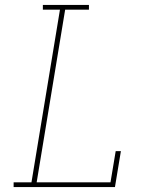

<svg xmlns="http://www.w3.org/2000/svg" viewBox="-20 -755 640 775"><path d="M35 0V-19H107L222 -716H153V-735H339V-716H243L128 -19H426L447 -145H468L444 0Z"/></svg>

Font: Iosevka Etoile Thin
Style: Italic
Weight: 100
Italic angle: -9°
Designer: Belleve Invis
Foundry: Belleve Invis
Version: Version 22.1.2; ttfautohint (v1.8.4)